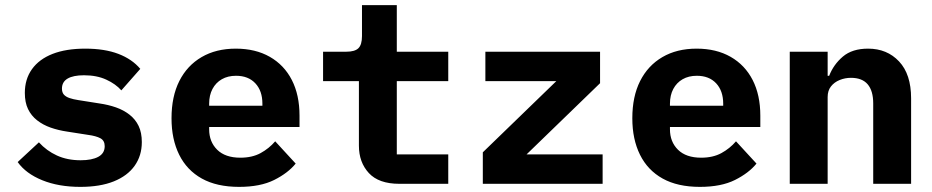

<svg xmlns="http://www.w3.org/2000/svg" viewBox="-20 -718 3640 750"><path d="M294 12Q209 12 145 -14Q81 -40 49 -85L132 -162Q162 -129 202.5 -110.5Q243 -92 295 -92Q339 -92 364 -105.5Q389 -119 389 -147Q389 -169 372 -178Q355 -187 325 -191L242 -204Q208 -209 178 -219.5Q148 -230 125 -248Q102 -266 89.5 -292Q77 -318 77 -355Q77 -409 105 -448Q133 -487 185.5 -507.5Q238 -528 313 -528Q389 -528 442.5 -507.5Q496 -487 528 -449L454 -365Q432 -390 395 -407Q358 -424 308 -424Q266 -424 244 -411Q222 -398 222 -372Q222 -357 229.5 -348.5Q237 -340 251.5 -335Q266 -330 286 -327L368 -314Q403 -309 433 -298.5Q463 -288 486 -270Q509 -252 521.5 -226Q534 -200 534 -163Q534 -110 506 -70.5Q478 -31 424.5 -9.5Q371 12 294 12Z M914 12Q827 12 768.5 -20.5Q710 -53 680 -113.5Q650 -174 650 -256Q650 -341 680.5 -401.5Q711 -462 767.5 -495Q824 -528 901 -528Q978 -528 1034 -496Q1090 -464 1120 -405.5Q1150 -347 1150 -266V-222H797V-213Q797 -164 828.5 -133Q860 -102 919 -102Q965 -102 998 -120Q1031 -138 1055 -166L1135 -79Q1105 -42 1051 -15Q997 12 914 12ZM902 -422Q870 -422 846.5 -408.5Q823 -395 810 -370.5Q797 -346 797 -313V-305H1005V-313Q1005 -363 977.5 -392.5Q950 -422 902 -422Z M1540 0Q1459.6 0 1420.8 -42Q1382 -84 1382 -149V-401H1242V-516H1333Q1366 -516 1380 -529.6Q1394 -543.3 1394 -577V-698H1530V-516H1731V-401H1530V-115H1731V0Z M1866 0V-123L2153 -401H1876V-516H2324V-393L2037 -115H2334V0Z M2714 12Q2627 12 2568.5 -20.5Q2510 -53 2480 -113.5Q2450 -174 2450 -256Q2450 -341 2480.5 -401.5Q2511 -462 2567.5 -495Q2624 -528 2701 -528Q2778 -528 2834 -496Q2890 -464 2920 -405.5Q2950 -347 2950 -266V-222H2597V-213Q2597 -164 2628.5 -133Q2660 -102 2719 -102Q2765 -102 2798 -120Q2831 -138 2855 -166L2935 -79Q2905 -42 2851 -15Q2797 12 2714 12ZM2702 -422Q2670 -422 2646.5 -408.5Q2623 -395 2610 -370.5Q2597 -346 2597 -313V-305H2805V-313Q2805 -363 2777.5 -392.5Q2750 -422 2702 -422Z M3065 0V-516H3213V-422H3219Q3236 -466 3272.5 -497Q3309 -528 3371 -528Q3445 -528 3492 -478Q3539 -428 3539 -334V0H3391V-314Q3391 -363 3369.5 -388.5Q3348 -414 3304 -414Q3281 -414 3260 -405.5Q3239 -397 3226 -380.5Q3213 -364 3213 -339V0Z"/></svg>

Font: Lilex
Style: Regular
Weight: 400
Monospace: yes
Designer: Mike Abbink, Paul van der Laan, Pieter van Rosmalen, Mikhael Khrustik
Foundry: Mikhael Khrustik
Version: Version 2.510